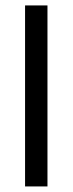

<svg xmlns="http://www.w3.org/2000/svg" viewBox="-20 -687 267 707"><path d="M72.3 -667H154.8V-0.5H72.3Z"/></svg>

Font: Vazir FD-WOL-UI
Style: Regular-FD-WOL-UI
Weight: 400
Designer: Saber Rastikerdar
Foundry: Saber Rastikerdar
Version: Version 30.1.0